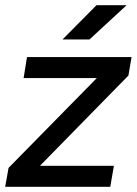

<svg xmlns="http://www.w3.org/2000/svg" viewBox="-21 -720 528 740"><path d="M12 -73 352 -419H70L83 -500H486L474 -429L133 -81H418L404 0H-1ZM351 -700H467L324 -568H220Z"/></svg>

Font: Oak Sans Medium
Style: Italic
Weight: 500
Italic angle: -9.49998°
Foundry: Erik Kennedy, Walven
Version: Version 1.000